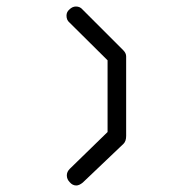

<svg xmlns="http://www.w3.org/2000/svg" viewBox="-20 -618 580 589"><path d="M359 -177 234 -58Q223 -49 214 -49Q202.5 -49 194 -59Q185 -68 185 -80Q185 -91 194 -100L310 -213V-433L193 -549Q184 -556.5 184 -570Q184 -581.5 193 -589Q202 -598 213 -598Q225.5 -598 233 -589L358 -464Q367 -455 367 -445V-201Q367 -185 359 -177Z"/></svg>

Font: 3270 Nerd Font
Style: Regular
Weight: 400
Monospace: yes
Version: Version 3.0.1;Nerd Fonts 3.3.0